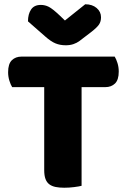

<svg xmlns="http://www.w3.org/2000/svg" viewBox="-20 -874 596 899"><path d="M37 -466Q30 -477 24 -496Q18 -515 18 -536Q18 -575 35.5 -592Q53 -609 81 -609H517Q524 -598 530 -579Q536 -560 536 -539Q536 -500 518.5 -483Q501 -466 473 -466H362V-4Q351 -1 327.5 2Q304 5 281 5Q258 5 240.5 1.5Q223 -2 211 -11Q199 -20 193 -36Q187 -52 187 -78V-466ZM284 -778 379 -854Q412 -854 432.5 -836.5Q453 -819 453 -793Q453 -773 443.5 -759Q434 -745 407 -724L352 -682Q340 -673 324 -667.5Q308 -662 288 -662Q261 -662 239.5 -671Q218 -680 192 -703L111 -774Q111 -808 125.5 -829.5Q140 -851 171 -851Q191 -851 208.5 -842Q226 -833 258 -803Z"/></svg>

Font: Baloo Bhai
Style: Regular
Weight: 400
Designer: Supriya Tembe, Noopur Datye and Ek Type
Foundry: Ek Type
Version: Version 1.100;PS 1.000;hotconv 1.0.88;makeotf.lib2.5.647800;